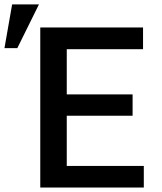

<svg xmlns="http://www.w3.org/2000/svg" viewBox="-51 -833 720 853"><path d="M538.1 -318.8H245.6V-95.7H587.9V0H127.9V-710.9H584.5V-614.3H245.6V-413.6H538.1ZM2.9 -813.5H122.1L25.9 -619.1H-31.2Z"/></svg>

Font: Roboto Mono
Style: Regular
Weight: 500
Designer: Google
Version: Version 2.000986; 2015; ttfautohint (v1.3)